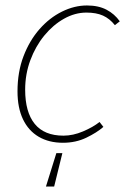

<svg xmlns="http://www.w3.org/2000/svg" viewBox="-20 -510 468 702"><path d="M148 172 186 50H208L178 172ZM210 12Q159 12 121.5 -10Q84 -32 64 -74Q44 -116 44 -176Q44 -247 66 -304.5Q88 -362 124.5 -403.5Q161 -445 206.5 -467.5Q252 -490 298 -490Q340 -490 369.5 -474.5Q399 -459 418 -432L400 -418Q381 -442 356.5 -453Q332 -464 296 -464Q254 -464 214 -441.5Q174 -419 142 -380Q110 -341 91 -290Q72 -239 72 -182Q72 -100 107 -57Q142 -14 212 -14Q247 -14 283.5 -29.5Q320 -45 344 -64L358 -46Q334 -25 295.5 -6.5Q257 12 210 12Z"/></svg>

Font: Source Sans 3 ExtraLight
Style: Italic
Weight: 250
Italic angle: -11°
Designer: Paul D. Hunt
Foundry: Adobe
Version: Version 3.046;hotconv 1.0.118;makeotfexe 2.5.65603